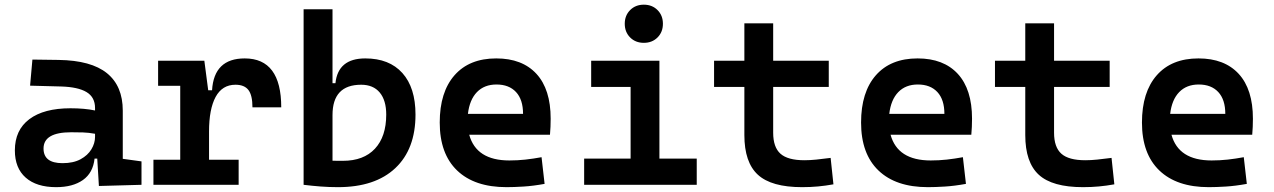

<svg xmlns="http://www.w3.org/2000/svg" viewBox="-20 -771 5313 801"><path d="M392.6 4.9 385.7 -109.4H374.5Q368.2 -49.8 325.9 -20Q283.7 9.8 214.4 9.8Q132.3 9.8 87.2 -30Q42 -69.8 42 -143.6Q42 -228.5 102.5 -273.9Q163.1 -319.3 273.9 -319.3Q333 -319.3 376.5 -310.1V-320.3Q376.5 -365.7 340.8 -387Q305.2 -408.2 234.4 -410.2L105.5 -413.6L115.2 -522.5L224.6 -521Q360.4 -519 426.3 -465.6Q492.2 -412.1 492.2 -309.6V-108.4L570.3 -97.7V0ZM376.5 -212.9Q350.1 -217.8 326.4 -218.5Q302.7 -219.2 276.9 -219.2Q161.6 -219.2 161.6 -151.4Q161.6 -90.3 240.7 -90.3Q286.1 -90.3 316.2 -106.7Q346.2 -123 361.3 -148.2Q376.5 -173.3 376.5 -200.2Z M852.1 -222.7V-104.5H975.6V0H620.1V-104.5H731.9V-413.1H639.6V-517.6H832.5L848.6 -394.5H864.7Q872.6 -527.3 1001 -527.3Q1153.3 -527.3 1153.3 -323.2H1033.2Q1033.2 -373.5 1016.4 -395.5Q999.5 -417.5 962.4 -417.5Q907.2 -417.5 879.6 -366.7Q852.1 -315.9 852.1 -222.7Z M1390.1 9.8Q1353.5 9.8 1318.1 7.1Q1282.7 4.4 1246.6 0V-732.4H1367.2V-423.8H1379.4Q1390.1 -527.3 1503.9 -527.3Q1604 -527.3 1658.7 -466.3Q1713.4 -405.3 1713.4 -293Q1713.4 -148.9 1629.2 -69.6Q1544.9 9.8 1390.1 9.8ZM1367.2 -291V-100.6Q1377.9 -100.1 1388.9 -100.1Q1399.9 -100.1 1410.6 -100.1Q1497.1 -100.1 1544.2 -150.6Q1591.3 -201.2 1591.3 -293Q1591.3 -352.5 1564.2 -385Q1537.1 -417.5 1486.8 -417.5Q1367.2 -417.5 1367.2 -291Z M2093.3 9.8Q1959.5 9.8 1887 -59.8Q1814.5 -129.4 1814.5 -259.8Q1814.5 -386.7 1876.2 -457Q1938 -527.3 2050.3 -527.3Q2158.7 -527.3 2218 -462.9Q2277.3 -398.4 2277.3 -275.9Q2277.3 -240.7 2274.4 -209H1937.5Q1966.8 -101.6 2105 -101.6Q2139.2 -101.6 2172.1 -105.2Q2205.1 -108.9 2239.3 -115.2L2252 -3.9Q2203.6 4.9 2163.8 7.3Q2124 9.8 2093.3 9.8ZM1932.1 -295.9H2162.1Q2162.1 -355.5 2132.8 -387Q2103.5 -418.5 2051.3 -418.5Q2000.5 -418.5 1969.7 -386.7Q1939 -355 1932.1 -295.9Z M2417 0V-109.4H2610.8V-408.2H2446.3V-517.6H2731V-109.4H2886.7V0ZM2666 -592.3Q2631.3 -592.3 2608.9 -614.7Q2586.4 -637.2 2586.4 -671.9Q2586.4 -706.5 2608.9 -729Q2631.3 -751.5 2666 -751.5Q2700.7 -751.5 2723.1 -729Q2745.6 -706.5 2745.6 -671.9Q2745.6 -637.2 2723.1 -614.7Q2700.7 -592.3 2666 -592.3Z M3326.2 9.8Q3198.2 9.8 3141.8 -42Q3085.4 -93.8 3085.4 -207.5V-408.2H2959V-517.6H3085.4V-673.8H3205.6V-517.6H3437.5V-408.2H3205.6V-217.3Q3205.6 -156.7 3236.1 -129.6Q3266.6 -102.5 3335.9 -102.5Q3358.9 -102.5 3385.3 -105.2Q3411.6 -107.9 3445.3 -112.3L3457 -2Q3424.3 3.9 3393.1 6.8Q3361.8 9.8 3326.2 9.8Z M3851.1 9.8Q3717.3 9.8 3644.8 -59.8Q3572.3 -129.4 3572.3 -259.8Q3572.3 -386.7 3634 -457Q3695.8 -527.3 3808.1 -527.3Q3916.5 -527.3 3975.8 -462.9Q4035.2 -398.4 4035.2 -275.9Q4035.2 -240.7 4032.2 -209H3695.3Q3724.6 -101.6 3862.8 -101.6Q3897 -101.6 3929.9 -105.2Q3962.9 -108.9 3997.1 -115.2L4009.8 -3.9Q3961.4 4.9 3921.6 7.3Q3881.8 9.8 3851.1 9.8ZM3689.9 -295.9H3919.9Q3919.9 -355.5 3890.6 -387Q3861.3 -418.5 3809.1 -418.5Q3758.3 -418.5 3727.5 -386.7Q3696.8 -355 3689.9 -295.9Z M4498 9.8Q4370.1 9.8 4313.7 -42Q4257.3 -93.8 4257.3 -207.5V-408.2H4130.9V-517.6H4257.3V-673.8H4377.4V-517.6H4609.4V-408.2H4377.4V-217.3Q4377.4 -156.7 4408 -129.6Q4438.5 -102.5 4507.8 -102.5Q4530.8 -102.5 4557.1 -105.2Q4583.5 -107.9 4617.2 -112.3L4628.9 -2Q4596.2 3.9 4564.9 6.8Q4533.7 9.8 4498 9.8Z M5022.9 9.8Q4889.2 9.8 4816.7 -59.8Q4744.1 -129.4 4744.1 -259.8Q4744.1 -386.7 4805.9 -457Q4867.7 -527.3 4980 -527.3Q5088.4 -527.3 5147.7 -462.9Q5207 -398.4 5207 -275.9Q5207 -240.7 5204.1 -209H4867.2Q4896.5 -101.6 5034.7 -101.6Q5068.8 -101.6 5101.8 -105.2Q5134.8 -108.9 5168.9 -115.2L5181.6 -3.9Q5133.3 4.9 5093.5 7.3Q5053.7 9.8 5022.9 9.8ZM4861.8 -295.9H5091.8Q5091.8 -355.5 5062.5 -387Q5033.2 -418.5 4981 -418.5Q4930.2 -418.5 4899.4 -386.7Q4868.7 -355 4861.8 -295.9Z"/></svg>

Font: Cascadia Code SemiBold
Style: Regular
Weight: 600
Monospace: yes
Designer: Aaron Bell
Foundry: Saja Typeworks
Version: Version 2404.023; ttfautohint (v1.8.4)